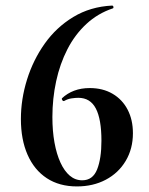

<svg xmlns="http://www.w3.org/2000/svg" viewBox="-20 -656 535 689"><path d="M302 -340Q349 -340 384 -319.5Q419 -299 438 -262.5Q457 -226 457 -178Q457 -122 431 -78.5Q405 -35 359.5 -11Q314 13 256 13Q193 13 148 -16.5Q103 -46 79 -100.5Q55 -155 55 -229Q55 -300 77 -370.5Q99 -441 140.5 -499.5Q182 -558 243 -595Q304 -632 382 -636Q386 -636 387 -631.5Q388 -627 385 -626Q331 -608 290 -570Q249 -532 222 -479.5Q195 -427 181.5 -364.5Q168 -302 168 -236Q168 -186 175.5 -144.5Q183 -103 197 -72.5Q211 -42 230.5 -25.5Q250 -9 275 -9Q313 -9 328.5 -48Q344 -87 344 -151Q344 -228 324 -266.5Q304 -305 261 -305Q251 -305 237 -303Q223 -301 211 -294Q207 -292 204 -296Q201 -300 202 -303Q221 -321 246 -330.5Q271 -340 302 -340Z"/></svg>

Font: Cormorant Infant Light
Style: Bold
Weight: 700
Version: Version 4.001